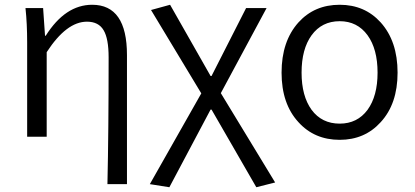

<svg xmlns="http://www.w3.org/2000/svg" viewBox="-20 -574 1742 806"><path d="M431 199Q436 -22 436 -333Q436 -412 415 -447Q394 -483 345 -483Q259 -483 176 -355V0H94V-395Q94 -475 87 -540H161L169 -424H172Q254 -554 367 -554Q513 -554 513 -343V199Z M609 199 825 -182 614 -532 694 -554 864 -255H868L1013 -540H1099L907 -183L1135 192L1056 212L868 -114H864L691 212Z M1233 -61Q1162 -138 1162 -269Q1162 -401 1233 -480Q1300 -554 1406 -554Q1511 -554 1578 -480Q1649 -401 1649 -269Q1649 -138 1578 -61Q1511 13 1406 13Q1300 13 1233 -61ZM1523 -113Q1565 -171 1565 -269Q1565 -368 1523 -426Q1480 -485 1406 -485Q1331 -485 1288 -426Q1246 -368 1246 -269Q1246 -171 1288 -113Q1331 -55 1406 -55Q1480 -55 1523 -113Z"/></svg>

Font: Source Han Sans CN Normal
Style: Regular
Weight: 350
Designer: Ryoko NISHIZUKA 西塚涼子 (kana, bopomofo & ideographs); Paul D. Hunt (Latin, Greek & Cyrillic); Sandoll Communications 산돌커뮤니
Foundry: Adobe
Version: Version 2.004;hotconv 1.0.118;makeotfexe 2.5.65603